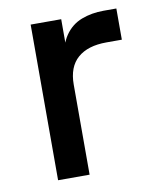

<svg xmlns="http://www.w3.org/2000/svg" viewBox="-63 -537 482 588"><g transform="rotate(-10 178.5 -243.5)"><path d="M71 0V-484H166V-352L153 -353Q158 -405 178 -434Q198 -463 229.5 -475Q261 -487 298 -487H338V-390H290Q232 -390 200.5 -362.5Q169 -335 169 -280V0Z"/></g></svg>

Font: SUSE Medium
Style: Regular
Weight: 500
Designer: Rene Bieder
Foundry: SUSE
Version: Version 1.000